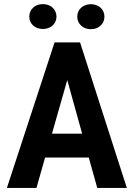

<svg xmlns="http://www.w3.org/2000/svg" viewBox="-20 -918 640 938"><path d="M413.6 -148.4H200.2L158.2 0H13.7L246.6 -710.9H371.1L599.6 0H455.1ZM233.9 -265.1H381.3L308.6 -526.9ZM123 -836.9Q123 -849.6 127.9 -860.8Q132.8 -872.1 141.6 -880.4Q150.4 -888.7 162.6 -893.3Q174.8 -897.9 189.5 -897.9Q204.1 -897.9 216.3 -893.3Q228.5 -888.7 237.3 -880.4Q246.1 -872.1 251 -860.8Q255.9 -849.6 255.9 -836.9Q255.9 -824.2 251 -813Q246.1 -801.8 237.3 -793.7Q228.5 -785.6 216.3 -781Q204.1 -776.4 189.5 -776.4Q174.8 -776.4 162.6 -781Q150.4 -785.6 141.6 -793.7Q132.8 -801.8 127.9 -813Q123 -824.2 123 -836.9ZM357.4 -836.9Q357.4 -849.6 362.3 -860.8Q367.2 -872.1 376 -880.1Q384.8 -888.2 397 -892.8Q409.2 -897.5 423.8 -897.5Q438.5 -897.5 450.7 -892.8Q462.9 -888.2 471.7 -880.1Q480.5 -872.1 485.4 -860.8Q490.2 -849.6 490.2 -836.9Q490.2 -823.7 485.4 -812.5Q480.5 -801.3 471.7 -793Q462.9 -784.7 450.7 -780Q438.5 -775.4 423.8 -775.4Q409.2 -775.4 397 -780Q384.8 -784.7 376 -793Q367.2 -801.3 362.3 -812.5Q357.4 -823.7 357.4 -836.9Z"/></svg>

Font: Roboto Mono
Style: Bold
Weight: 700
Designer: Google
Version: Version 2.000985; 2015; ttfautohint (v1.3)